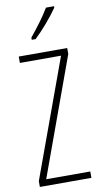

<svg xmlns="http://www.w3.org/2000/svg" viewBox="-103 -994 537 1038"><g transform="rotate(-10 165.5 -474.5)"><path d="M273 -941V-949H229C198 -898 166 -856 123 -803V-791H144C184 -828 241 -894 273 -941ZM311 0V-35H69L304 -681V-714H38V-679H264L28 -32V0Z"/></g></svg>

Font: Noto Sans Lao UI ExtCond ExtLt
Style: Regular
Weight: 200
Width: 2
Designer: Monotype Design Team
Foundry: Monotype Imaging Inc.
Version: Version 2.000